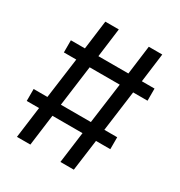

<svg xmlns="http://www.w3.org/2000/svg" viewBox="-160 -779 835 891"><g transform="rotate(30 257.5 -334.0)"><path d="M500 -448.2H422.9L394 -231H462.9V-167H386.2L363.8 0H292L314 -167H152.8L130.9 0H59.1L81.1 -167H15.1V-231H88.9L118.2 -448.2H51.8V-513.2H127L147 -668H219.2L199.2 -513.2H359.9L379.9 -668H452.1L432.1 -513.2H500ZM321.8 -231 351.1 -448.2H189.9L161.1 -231Z"/></g></svg>

Font: Fira Sans Book
Style: Regular
Weight: 350
Designer: Carrois Corporate & Edenspiekermann AG
Foundry: Carrois Corporate GbR & Edenspiekermann AG
Version: Version 4.203;PS 004.203;hotconv 1.0.88;makeotf.lib2.5.64775